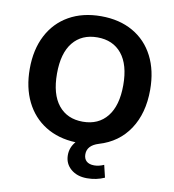

<svg xmlns="http://www.w3.org/2000/svg" viewBox="-97 -806 989 1090"><g transform="rotate(10 397.5 -261.0)"><path d="M445 66Q445 92 460.5 106Q476 120 505 120Q532 120 561 107L578 178Q532 199 477 199Q420 199 384 168Q348 137 348 88Q348 44 378 9Q278 5 204 -41Q130 -87 90 -168Q50 -249 50 -357Q50 -468 92.5 -550Q135 -632 213.5 -676.5Q292 -721 398 -721Q504 -721 582 -676.5Q660 -632 702 -550Q744 -468 744 -357Q744 -222 683 -130Q622 -38 510 -5Q445 15 445 66ZM589 -357Q589 -475 538.5 -537Q488 -599 398 -599Q308 -599 257.5 -537Q207 -475 207 -357Q207 -238 257.5 -175.5Q308 -113 398 -113Q488 -113 538.5 -176Q589 -239 589 -357Z"/></g></svg>

Font: Muli ExtraBold
Style: Regular
Weight: 800
Designer: Vernon Adams
Foundry: Vernon Adams
Version: Version 2.000